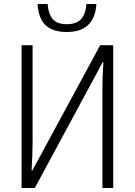

<svg xmlns="http://www.w3.org/2000/svg" viewBox="-20 -940 674 960"><path d="M143 -714V-229Q143 -171 138 -88H142L481 -714H546V0H492V-487Q492 -563 497 -630H494L154 0H88V-714ZM314 -780Q244 -780 208 -814Q172 -848 168 -920H218Q223 -866 245.5 -842.5Q268 -819 314 -819Q360 -819 384 -843Q408 -867 412 -920H462Q453 -780 314 -780Z"/></svg>

Font: Noto Sans UI NarrowLight
Style: Regular
Weight: 300
Width: 4
Designer: Monotype Design Team
Foundry: Monotype Imaging Inc.
Version: Version 1.001